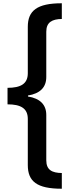

<svg xmlns="http://www.w3.org/2000/svg" viewBox="-20 -793 438 1174"><path d="M358 361V265C299 264 263 247 263 187V-90C263 -153 225 -191 151 -203V-209C225 -221 263 -259 263 -322V-599C263 -658 300 -676 358 -677V-773C207 -773 150 -728 150 -629V-345C150 -280 106 -256 26 -256V-155C106 -155 150 -131 150 -66V216C150 316 205 361 358 361Z"/></svg>

Font: Noto Sans Telugu SemiBold
Style: Regular
Weight: 600
Designer: Jelle Bosma - Monotype Design Team
Foundry: Monotype Imaging Inc.
Version: Version 2.005